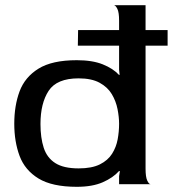

<svg xmlns="http://www.w3.org/2000/svg" viewBox="-20 -710 666 740"><path d="M276 10Q181 10 128.5 -22Q76 -54 55.5 -109Q35 -164 35 -233Q35 -303 55.5 -358Q76 -413 128.5 -445.5Q181 -478 276 -478Q336 -478 376 -462Q416 -446 439 -421L441 -422L439 -441V-630Q439 -662 432.5 -675.5Q426 -689 419 -690H541V-60Q541 -28 547.5 -14Q554 0 561 0H439V-31L442 -50L439 -51Q416 -25 376 -7.5Q336 10 276 10ZM283 -61Q334 -61 365 -76.5Q396 -92 412 -117.5Q428 -143 433.5 -173Q439 -203 439 -233Q439 -259 433 -289.5Q427 -320 411 -347Q395 -374 364 -391Q333 -408 283 -408Q199 -408 167.5 -360Q136 -312 136 -232Q136 -179 148.5 -140.5Q161 -102 193 -81.5Q225 -61 283 -61ZM280 -534 281 -594H626V-534Z"/></svg>

Font: Red Rose
Style: Regular
Weight: 400
Designer: Jaikishan Patel
Version: Version 2.000; ttfautohint (v1.8.3)